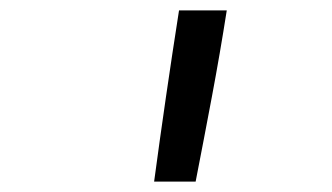

<svg xmlns="http://www.w3.org/2000/svg" viewBox="-20 -792 640 370"><path d="M277 -442Q288 -524 300 -606.5Q312 -689 325 -772H417Q404 -689 388.5 -606.5Q373 -524 357 -442Z"/></svg>

Font: Iosevka SS04 Extended Oblique
Style: Regular
Weight: 400
Width: 7
Italic angle: -9°
Monospace: yes
Designer: Belleve Invis
Foundry: Belleve Invis
Version: Version 19.0.0; ttfautohint (v1.8.4)